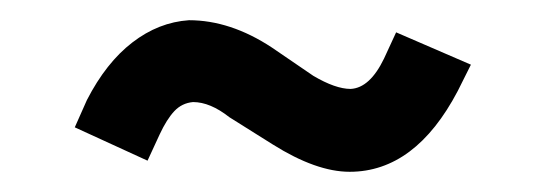

<svg xmlns="http://www.w3.org/2000/svg" viewBox="-20 -419 539 190"><path d="M250 -276 207 -303Q188 -318 171 -318Q160 -317 152.5 -309Q145 -301 138 -286L126 -260L54 -293L66 -320Q85 -357 111 -377Q137 -397 167 -399Q208 -399 249 -372L290 -344Q312 -331 327 -331Q346 -332 360 -361L372 -387L446 -355L433 -329Q391 -249 326 -249Q293 -249 250 -276Z"/></svg>

Font: Lineal
Style: Regular
Weight: 400
Designer: Created by Frank Adebiaye with contributions from Anton Moglia & Ariel Martín Pérez
Created by Frank ADEBIAYE with FontF
Foundry: Velvetyne Type Foundry
Version: Version 2.000